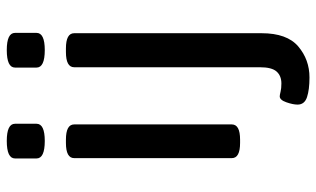

<svg xmlns="http://www.w3.org/2000/svg" viewBox="-208 -536 956 581"><g transform="rotate(-90 270.5 -246.0)"><path d="M82 -23V-500Q82 -525 128 -525H138Q184 -525 184 -500V-23Q184 2 138 2H128Q82 2 82 -23ZM81 -614V-679Q81 -704 134 -704Q186 -704 186 -679V-614Q186 -589 134 -589Q81 -589 81 -614ZM244 176Q244 162 251 142Q258 122 269 122Q273 122 283 124.5Q293 127 308 127Q331 127 344 112.5Q357 98 357 62V-500Q357 -525 403 -525H414Q460 -525 460 -500V67Q460 144 420 178Q380 212 326 212Q289 212 266.5 204.5Q244 197 244 176ZM356 -614V-679Q356 -704 409 -704Q461 -704 461 -679V-614Q461 -589 409 -589Q356 -589 356 -614Z"/></g></svg>

Font: Asap-Medium
Style: Regular
Weight: 500
Designer: Pablo Cosgaya
Foundry: Omnibus-Type
Version: Version 2.000; ttfautohint (v1.8)